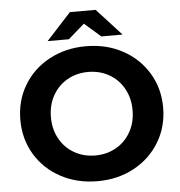

<svg xmlns="http://www.w3.org/2000/svg" viewBox="-60 -958 964 1026"><g transform="rotate(-5 422.0 -444.5)"><path d="M39 -350Q39 -453 88.5 -535.5Q138 -618 225.5 -665Q313 -712 422 -712Q531 -712 618 -665Q705 -618 755 -535.5Q805 -453 805 -350Q805 -247 755 -164.5Q705 -82 618 -35Q531 12 422 12Q313 12 225.5 -35Q138 -82 88.5 -164.5Q39 -247 39 -350ZM641 -350Q641 -415 612.5 -466Q584 -517 534 -545.5Q484 -574 422 -574Q360 -574 310 -545.5Q260 -517 231.5 -466Q203 -415 203 -350Q203 -285 231.5 -234Q260 -183 310 -154.5Q360 -126 422 -126Q484 -126 534 -154.5Q584 -183 612.5 -234Q641 -285 641 -350ZM509 -757 422 -833 335 -757H221L353 -901H491L623 -757Z"/></g></svg>

Font: Idrija
Style: Bold
Weight: 700
Designer: Julieta Ulanovsky
Foundry: Julieta Ulanovsky
Version: Version 7.200